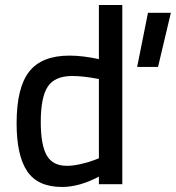

<svg xmlns="http://www.w3.org/2000/svg" viewBox="-20 -732 699 763"><path d="M46 0ZM46 -242Q46 -384 96 -447.5Q146 -511 256 -511Q309 -511 373 -497V-712H466V0H373V-30Q295 11 227 11Q130 11 88 -51.5Q46 -114 46 -242ZM355 -96 373 -103V-418Q311 -430 267 -430Q198 -430 170 -388Q142 -346 142 -247Q142 -157 165.5 -115Q189 -73 246 -73Q270 -73 301 -80Q332 -87 355 -96ZM568 -681H659L608 -466H525Z"/></svg>

Font: sheba-seeBold
Style: Regular
Weight: 600
Designer: Mohamed Galeb, the designers
Foundry: Kief Type Foundry
Version: Version 2.010; ttfautohint (v1.5.33-1714) -l 8 -r 50 -G 200 